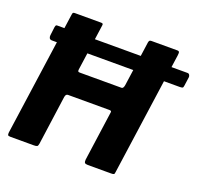

<svg xmlns="http://www.w3.org/2000/svg" viewBox="-128 -886 1077 1030"><g transform="rotate(20 411.0 -371.0)"><path d="M815 -577Q814 -566 809 -564Q804 -562 792 -562H65Q54 -562 50 -568.5Q46 -575 47 -585L53 -634Q55 -643 57 -645Q59 -647 65 -647H808Q815 -647 819 -640.5Q823 -634 822 -627ZM246 -317Q240 -317 236 -313.5Q232 -310 230 -300L191 -19Q189 -6 184 -3Q179 0 165 0H33Q20 0 17.5 -4Q15 -8 16 -19L116 -727Q117 -737 120 -739.5Q123 -742 130 -742H280Q287 -742 289.5 -739Q292 -736 290 -727L253 -465Q252 -456 254.5 -453.5Q257 -451 264 -451H501Q508 -451 511.5 -457.5Q515 -464 516 -472L552 -729Q554 -738 557.5 -740Q561 -742 568 -742H716Q723 -742 725.5 -737.5Q728 -733 726 -718L627 -16Q626 -5 622.5 -2.5Q619 0 606 0H474Q460 0 456 -5Q452 -10 453 -23L493 -309Q494 -317 481 -317Z"/></g></svg>

Font: Libre Franklin
Style: Bold Italic
Weight: 700
Italic angle: -8°
Designer: Pablo Impallari, Rodrigo Fuenzalida, Nhung Nguyen
Foundry: Impallari Type
Version: Version 3.000